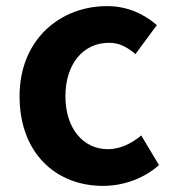

<svg xmlns="http://www.w3.org/2000/svg" viewBox="-20 -594 567 628"><path d="M317 14C379 14 447 -7 500 -54L442 -151C411 -125 373 -106 333 -106C252 -106 194 -174 194 -279C194 -385 252 -454 337 -454C369 -454 395 -441 423 -417L493 -512C452 -547 399 -574 330 -574C178 -574 44 -466 44 -279C44 -94 162 14 317 14Z"/></svg>

Font: Noto Sans Japanese Bold
Style: Bold
Weight: 700
Designer: Ryoko NISHIZUKA (kana & ideographs); Paul D. Hunt (Latin, Greek & Cyrillic); Wenlong ZHANG (bopomofo); Sandoll Communica
Foundry: Adobe Systems Incorporated
Version: Version 1.000;PS 1;hotconv 1.0.78;makeotf.lib2.5.61930